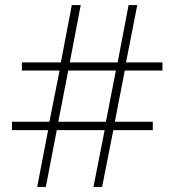

<svg xmlns="http://www.w3.org/2000/svg" viewBox="-20 -734 686 754"><path d="M470 -457 431 -256H580V-223H425L381 0H347L391 -223H203L160 0H126L169 -223H27V-256H174L214 -457H66V-489H219L262 -714H297L254 -489H442L485 -714H519L475 -489H618V-457ZM209 -256H396L435 -457H248Z"/></svg>

Font: Noto Sans Hebrew ExtraLight
Style: Regular
Weight: 250
Designer: Monotype Design Team
Foundry: Monotype Imaging Inc.
Version: Version 2.003